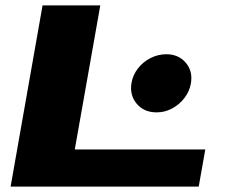

<svg xmlns="http://www.w3.org/2000/svg" viewBox="-20 -695 875 715"><path d="M19.5 0 138.5 -675H353.5L258.5 -138.5H744.5L720 0ZM563.5 -276.5Q516.5 -276.5 489.5 -308.2Q462.5 -340 469.5 -385Q474.5 -415.5 493.5 -440Q512.5 -464.5 540.5 -478.8Q568.5 -493 599.5 -493Q644.5 -493 671.5 -461.8Q698.5 -430.5 691 -385Q686 -355 667 -330.2Q648 -305.5 620.8 -291Q593.5 -276.5 563.5 -276.5Z"/></svg>

Font: Anybody UltraExpanded Regular
Style: Bold Italic
Weight: 700
Width: 9
Italic angle: -10°
Designer: Tyler Finck
Foundry: Etcetera Type Company
Version: Version 1.010; ttfautohint (v1.8.3) -l 8 -r 50 -G 200 -x 14 